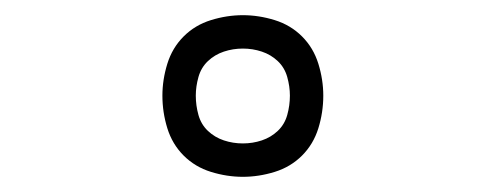

<svg xmlns="http://www.w3.org/2000/svg" viewBox="-20 -789 640 253"><path d="M300 -556Q279 -556 258 -562.5Q237 -569 222 -584Q207 -599 200.5 -620Q194 -641 194 -663Q194 -684 200.5 -705Q207 -726 222 -741Q237 -756 258 -762.5Q279 -769 300 -769Q321 -769 342 -762.5Q363 -756 378 -741Q393 -726 399.5 -705Q406 -684 406 -663Q406 -641 399.5 -620Q393 -599 378 -584Q363 -569 342 -562.5Q321 -556 300 -556ZM300 -600Q313 -600 325 -604Q337 -608 346 -616.5Q355 -625 358.5 -637.5Q362 -650 362 -663Q362 -675 358.5 -687.5Q355 -700 346 -708.5Q337 -717 325 -721Q313 -725 300 -725Q287 -725 275 -721Q263 -717 254 -708.5Q245 -700 241.5 -687.5Q238 -675 238 -663Q238 -650 241.5 -637.5Q245 -625 254 -616.5Q263 -608 275 -604Q287 -600 300 -600Z"/></svg>

Font: Iosevka Curly Slab XLtEx
Style: Regular
Weight: 200
Width: 7
Monospace: yes
Designer: Belleve Invis
Foundry: Belleve Invis
Version: Version 11.1.0; ttfautohint (v1.8.3)